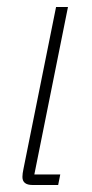

<svg xmlns="http://www.w3.org/2000/svg" viewBox="-20 -528 262 548"><path d="M73 0Q44 0 44 -23Q44 -32 47 -46L140 -508H174L78 -30H152L146 0Z"/></svg>

Font: IBM Plex Sans Condensed ExtraLight
Style: Italic
Weight: 200
Width: 3
Italic angle: -11°
Designer: Mike Abbink, Paul van der Laan, Pieter van Rosmalen
Foundry: Bold Monday
Version: Version 1.3